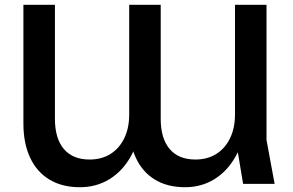

<svg xmlns="http://www.w3.org/2000/svg" viewBox="-20 -770 1225 804"><path d="M1130 0H998L964 -204V-750H1096V-184ZM755 14Q681 14 628.5 -18Q576 -50 548.5 -110Q521 -170 521 -253V-750H653V-273Q653 -190 690.5 -146Q728 -102 798 -102Q849 -102 886 -125.5Q923 -149 943.5 -191.5Q964 -234 964 -290L1010 -265Q1002 -178 967 -115.5Q932 -53 877.5 -19.5Q823 14 755 14ZM315 14Q240 14 187 -18Q134 -50 106 -110Q78 -170 78 -253V-750H210V-273Q210 -190 247.5 -146Q285 -102 355 -102Q406 -102 443 -125.5Q480 -149 500.5 -191.5Q521 -234 521 -290L571 -265Q563 -178 528 -115.5Q493 -53 438 -19.5Q383 14 315 14Z"/></svg>

Font: Unbounded
Style: Regular
Weight: 400
Designer: Luke Prowse, Jean-Baptiste Morizot, Fátima Lázaro, Florian Runge
Foundry: NaN
Version: Version 1.701;gftools[0.9.28.dev5+ged2979d]